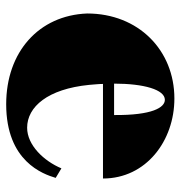

<svg xmlns="http://www.w3.org/2000/svg" viewBox="-2 -552 570 605"><g transform="rotate(90 282.5 -250.0)"><path d="M309 15C489 15 529 -101 541 -141L511 -159C488 -104 438 -51 383 -51C317 -51 261 -116 248 -246C247 -261 245 -276 245 -290H543C543 -426 424 -515 291 -515C139 -515 23 -402 23 -240C29 -88 144 15 309 15ZM244 -325C244 -419 263 -485 295 -485C319 -485 344 -446 343 -325Z"/></g></svg>

Font: Sprat Condensed Black
Style: Regular
Weight: 900
Designer: Ethan Nakache
Foundry: Collletttivo
Version: Version 2.000;Glyphs 3.2 (3217)